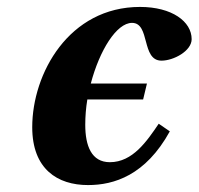

<svg xmlns="http://www.w3.org/2000/svg" viewBox="-20 -522 573 554"><path d="M73 -155C73 -34 146 12 234 12C309 12 400 -16 470 -143L438 -165C404 -115 363 -54 297 -54C244 -54 226 -101 226 -162C226 -186 228 -211 232 -235H393L404 -281H242C267 -376 316 -456 361 -456C414 -456 387 -347 446 -347C481 -347 533 -375 533 -409C533 -460 476 -502 384 -502C179 -502 73 -310 73 -155Z"/></svg>

Font: Heuristica
Style: Bold Italic
Weight: 700
Italic angle: -13°
Version: Version 1.0.1